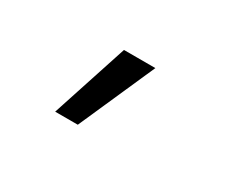

<svg xmlns="http://www.w3.org/2000/svg" viewBox="-54 -306 709 588"><g transform="rotate(30 300.0 -12.5)"><path d="M164 122 252 -147H363L244 122Z"/></g></svg>

Font: DM Mono
Style: Regular
Weight: 400
Designer: Colophon Foundry
Foundry: Colophon Foundry
Version: Version 1.000; ttfautohint (v1.8.2.53-6de2)